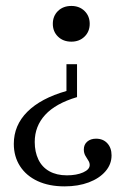

<svg xmlns="http://www.w3.org/2000/svg" viewBox="-20 -447 429 659"><path d="M201.6 192.7Q148.4 192.7 109.3 174.6Q70.2 156.5 48.8 123.4Q27.4 90.3 27.4 46.8Q27.4 -16.9 73.8 -63.3Q120.2 -109.7 208.1 -134.7V-226.6H244.4V-113.7Q171 -91.9 135.1 -52.8Q99.2 -13.7 99.2 40.3Q99.2 74.2 111.7 100.4Q124.2 126.6 149.2 140.7Q174.2 154.8 209.7 154.8Q242.7 154.8 265.3 144.8Q287.9 134.7 287.9 119.4Q287.9 111.3 283.1 104Q278.2 96.8 273 87.5Q267.7 78.2 267.7 66.1Q267.7 49.2 279.4 39.1Q291.1 29 309.7 29Q333.9 29 348.4 44.8Q362.9 60.5 362.9 86.3Q362.9 116.9 341.9 141.1Q321 165.3 284.7 179Q248.4 192.7 201.6 192.7ZM225 -304Q196.8 -304 179 -321.4Q161.3 -338.7 161.3 -365.3Q161.3 -391.9 179 -409.3Q196.8 -426.6 225 -426.6Q252.4 -426.6 270.2 -409.3Q287.9 -391.9 287.9 -365.3Q287.9 -338.7 270.2 -321.4Q252.4 -304 225 -304Z"/></svg>

Font: Playfair 9pt Light
Style: Regular
Weight: 300
Designer: Claus Eggers Sørensen
Foundry: Claus Eggers Sørensen
Version: Version 2.001;gftools[0.9.30]